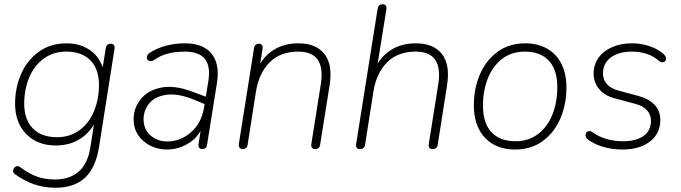

<svg xmlns="http://www.w3.org/2000/svg" viewBox="-20 -696 3206 904"><path d="M49 123Q40 116 42 105Q44 94 54 88.5Q64 83 75 91Q115 121 152.5 135Q190 149 239 149Q308 149 350.5 112Q393 75 405 0L426 -133L434 -132Q408 -75 358.5 -43Q309 -11 242 -11Q156 -11 103.5 -65Q51 -119 51 -208Q51 -283 79.5 -348Q108 -413 163 -452.5Q218 -492 294 -492Q358 -492 405 -459Q452 -426 469 -362H461L478 -469Q481 -490 502 -490Q512 -490 516.5 -483.5Q521 -477 519 -465L446 -2Q430 95 379.5 141.5Q329 188 241 188Q186 188 138.5 171Q91 154 49 123ZM446 -296Q446 -371 405.5 -412Q365 -453 292 -453Q230 -453 185 -419.5Q140 -386 117 -330Q94 -274 94 -208Q94 -133 134.5 -91.5Q175 -50 248 -50Q310 -50 355 -83.5Q400 -117 423 -173.5Q446 -230 446 -296Z M609 -134Q609 -187 642.5 -229Q676 -271 738.5 -283.5Q801 -296 884 -265L965 -235L960 -199L900 -224Q822 -257 766.5 -250Q711 -243 683.5 -210Q656 -177 656 -136Q656 -86 689 -58Q722 -30 768 -30Q830 -30 879.5 -73.5Q929 -117 941 -191L961 -315Q972 -383 945 -418Q918 -453 849 -453Q816 -453 787.5 -447.5Q759 -442 733 -430Q720 -422 706 -414Q693 -405 682 -409.5Q671 -414 671.5 -426.5Q672 -439 686 -448Q720 -470 762.5 -481Q805 -492 851 -492Q909 -492 946 -469.5Q983 -447 997 -404.5Q1011 -362 1001 -302L955 -15Q954 -5 948 0.5Q942 6 932 6Q922 6 917.5 -1Q913 -8 915 -19L930 -116H940Q921 -56 872 -24Q823 8 765 8Q724 8 688 -10Q652 -28 630.5 -60Q609 -92 609 -134Z M1105 -21 1176 -469Q1177 -479 1183.5 -484.5Q1190 -490 1200 -490Q1209 -490 1213.5 -483.5Q1218 -477 1216 -465L1200 -364H1189Q1214 -425 1264.5 -458.5Q1315 -492 1385 -492Q1468 -492 1507.5 -442Q1547 -392 1532 -295L1487 -13Q1484 6 1463 6Q1453 6 1448.5 -0.5Q1444 -7 1446 -19L1490 -296Q1503 -375 1476.5 -414Q1450 -453 1384 -453Q1300 -453 1249.5 -402.5Q1199 -352 1185 -264L1146 -15Q1143 6 1122 6Q1112 6 1107.5 -1.5Q1103 -9 1105 -21Z M1657 -19 1758 -655Q1760 -666 1766 -671Q1772 -676 1782 -676Q1792 -676 1796.5 -669.5Q1801 -663 1799 -651L1753 -364H1742Q1767 -425 1817.5 -458.5Q1868 -492 1938 -492Q2021 -492 2060.5 -442Q2100 -392 2085 -295L2041 -15Q2040 -5 2033.5 0.5Q2027 6 2016 6Q2006 6 2001.5 -0.5Q1997 -7 1999 -19L2043 -296Q2056 -375 2029.5 -414Q2003 -453 1937 -453Q1853 -453 1802.5 -402.5Q1752 -352 1738 -264L1699 -15Q1698 -5 1691.5 0.5Q1685 6 1674 6Q1664 6 1659.5 -0.5Q1655 -7 1657 -19Z M2211 -200Q2211 -279 2239.5 -345.5Q2268 -412 2322.5 -452Q2377 -492 2453 -492Q2512 -492 2556 -467Q2600 -442 2623.5 -395Q2647 -348 2647 -284Q2647 -205 2618.5 -138.5Q2590 -72 2535.5 -32Q2481 8 2405 8Q2346 8 2302 -17Q2258 -42 2234.5 -89Q2211 -136 2211 -200ZM2604 -286Q2604 -368 2564 -410.5Q2524 -453 2451 -453Q2389 -453 2344.5 -419Q2300 -385 2277 -327Q2254 -269 2254 -198Q2254 -116 2294 -73.5Q2334 -31 2407 -31Q2469 -31 2513.5 -65Q2558 -99 2581 -157Q2604 -215 2604 -286Z M2747 -40Q2736 -49 2737 -61Q2738 -73 2748 -77.5Q2758 -82 2772 -72Q2830 -31 2914 -31Q2975 -31 3010 -56Q3045 -81 3045 -128Q3045 -157 3025.5 -177.5Q3006 -198 2971 -207L2874 -233Q2828 -245 2801.5 -276Q2775 -307 2775 -350Q2775 -392 2798 -424Q2821 -456 2862 -474Q2903 -492 2956 -492Q3000 -492 3040 -478Q3080 -464 3105 -441Q3116 -431 3115.5 -419Q3115 -407 3104.5 -403.5Q3094 -400 3082 -410Q3032 -453 2955 -453Q2893 -453 2856 -425.5Q2819 -398 2819 -351Q2819 -321 2837 -300.5Q2855 -280 2890 -270L2987 -244Q3035 -231 3062 -202.5Q3089 -174 3089 -131Q3089 -67 3040 -29.5Q2991 8 2911 8Q2863 8 2820 -4.5Q2777 -17 2747 -40Z"/></svg>

Font: SN Pro Thin
Style: Italic
Weight: 200
Italic angle: -9°
Designer: Tobias Whetton
Foundry: Supernotes
Version: Version 1.003;Glyphs 3.3 (3324)